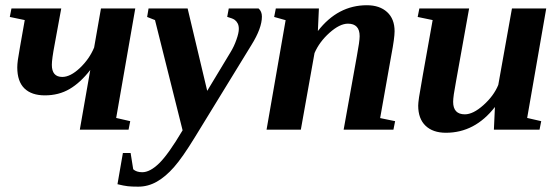

<svg xmlns="http://www.w3.org/2000/svg" viewBox="-20 -491 2121 727"><path d="M176.3 -245.6Q176.3 -199.7 215.8 -199.7Q246.6 -199.7 282.5 -233.6Q318.4 -267.6 336.4 -311L362.3 -459H492.2L419.9 -44.4L473.1 -32.2L466.8 0H282.2L321.8 -226.1Q284.7 -178.2 243.7 -154.1Q202.6 -129.9 149.9 -129.9Q99.6 -129.9 72.5 -156.2Q45.4 -182.6 45.4 -235.8Q45.4 -247.1 47.6 -263.9Q49.8 -280.8 73.7 -415L17.1 -426.8L23.4 -459H211.9L187 -323.2Q176.3 -267.1 176.3 -245.6Z M971.7 -428.2Q971.7 -384.3 932.1 -320.8L717.8 28.8Q670.9 105.5 638.9 141.8Q606.9 178.2 573.7 197Q540.5 215.8 503.4 215.8Q478.5 215.8 463.6 214.1Q448.7 212.4 424.8 206.5L445.3 88.4H474.6L484.4 149.9Q496.6 161.1 518.6 161.1Q547.9 161.1 582.5 127.4Q617.2 93.8 671.4 2.4L566.9 -415L537.1 -426.8L542.5 -459H690.4L764.6 -147L853 -293.5Q866.2 -314.9 875.2 -340.6Q884.3 -366.2 884.3 -381.3Q884.3 -394 880.1 -402.1Q876 -410.2 869.1 -415.5Q862.3 -420.9 840.3 -427.2L846.2 -459H959Q971.7 -447.8 971.7 -428.2Z M1341.8 -354Q1341.8 -401.4 1297.4 -401.4Q1266.6 -401.4 1228 -367.2Q1189.5 -333 1170.9 -290L1119.1 0H989.3L1061.5 -414.6L1018.1 -426.8L1024.4 -459H1187.5L1183.6 -373.5Q1259.3 -471.2 1369.1 -471.2Q1417.5 -471.2 1445.8 -445.3Q1474.1 -419.4 1474.1 -372.6Q1474.1 -347.2 1461.9 -283.2L1419.4 -43.9L1476.1 -32.2L1469.7 0H1281.2L1331.1 -277.8Q1341.8 -334.5 1341.8 -354Z M1695.8 -105.5Q1695.8 -58.1 1740.2 -58.1Q1771.5 -58.1 1810.5 -93Q1849.6 -127.9 1866.7 -169.4L1918.5 -459H2048.3L1976.1 -44.4L2029.3 -32.2L2022.9 0H1850.1L1854 -85.9Q1778.3 11.7 1668.5 11.7Q1619.1 11.7 1591.3 -14.9Q1563.5 -41.5 1563.5 -91.3Q1563.5 -100.6 1566.7 -123Q1569.8 -145.5 1618.2 -415L1561.5 -426.8L1567.9 -459H1756.3L1706.5 -181.6Q1695.8 -125.5 1695.8 -105.5Z"/></svg>

Font: Tinos
Style: Bold Italic
Weight: 700
Italic angle: -16.333°
Designer: Steve Matteson
Foundry: Monotype Imaging Inc.
Version: Version 1.23